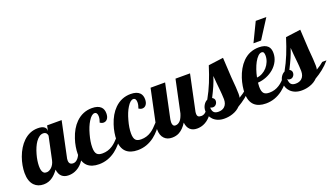

<svg xmlns="http://www.w3.org/2000/svg" viewBox="-77 -1266 3130 1788"><g transform="rotate(-20 1487.5 -372.0)"><path d="M27.8 -29.8Q-13.2 -71.8 -13.2 -154.8Q-13.2 -189.9 -6.1 -229Q1 -268.1 14.6 -306.2Q45.9 -392.1 100.1 -444.8Q162.6 -504.9 244.1 -504.9Q284.7 -504.9 304.9 -491Q325.2 -477.1 325.2 -454.1V-446.8L335.9 -500H480L408.2 -160.2Q403.8 -145.5 403.8 -127.9Q403.8 -85 444.8 -85Q472.2 -85 494.6 -112.8Q513.7 -136.2 525.9 -179.2H567.9Q541 -103 502.9 -58.6Q470.7 -22 430.2 -5.9Q400.4 5.9 367.2 5.9Q324.7 5.9 299.6 -17.3Q274.4 -40.5 269 -85.9Q240.7 -45.9 209.5 -23.4Q169.4 5.9 120.1 5.9Q63 5.9 27.8 -29.8ZM232.9 -113.3Q259.3 -138.7 268.1 -179.2L315.9 -404.8Q315.9 -409.7 313.7 -416.3Q311.5 -422.9 307.6 -428.7Q295.9 -442.9 274.9 -442.9Q254.9 -442.9 236.1 -429.7Q217.3 -416.5 200.7 -393.1Q171.4 -350.6 152.3 -282.2Q143.6 -252 139.2 -222.4Q134.8 -192.9 134.8 -168.9Q134.8 -119.1 153.3 -101.6Q159.7 -94.7 167.5 -92.8Q175.3 -90.8 185.1 -90.8Q196.3 -90.8 208.7 -96.7Q221.2 -102.5 232.9 -113.3Z M555.2 -31.2Q512.7 -70.8 512.7 -152.8Q512.7 -183.6 518.8 -221.4Q524.9 -259.3 537.6 -296.9Q567.4 -388.2 622.1 -442.4Q689.5 -508.8 781.7 -508.8Q841.8 -508.8 870.6 -480Q893.1 -457 893.1 -417Q893.1 -381.8 877.4 -362.3Q862.8 -344.2 839.8 -344.2Q823.2 -344.2 804.7 -356Q816.9 -387.7 816.9 -415Q816.9 -434.1 809.8 -445.1Q802.7 -456.1 789.1 -456.1Q759.8 -456.1 728 -404.3Q699.2 -358.4 680.2 -287.6Q660.6 -218.3 660.6 -162.1Q660.6 -113.3 679.2 -94.7Q695.3 -78.1 732.9 -78.1Q787.1 -78.1 832 -107.4Q851.1 -119.6 868.7 -136.5Q886.2 -153.3 909.7 -179.2H943.8Q896.5 -99.1 835 -51.8Q759.3 5.9 668.9 5.9Q595.2 5.9 555.2 -31.2Z M939 -31.2Q896.5 -70.8 896.5 -152.8Q896.5 -183.6 902.6 -221.4Q908.7 -259.3 921.4 -296.9Q951.2 -388.2 1005.9 -442.4Q1073.2 -508.8 1165.5 -508.8Q1225.6 -508.8 1254.4 -480Q1276.9 -457 1276.9 -417Q1276.9 -381.8 1261.2 -362.3Q1246.6 -344.2 1223.6 -344.2Q1207 -344.2 1188.5 -356Q1200.7 -387.7 1200.7 -415Q1200.7 -434.1 1193.6 -445.1Q1186.5 -456.1 1172.9 -456.1Q1143.6 -456.1 1111.8 -404.3Q1083 -358.4 1064 -287.6Q1044.4 -218.3 1044.4 -162.1Q1044.4 -113.3 1063 -94.7Q1079.1 -78.1 1116.7 -78.1Q1170.9 -78.1 1215.8 -107.4Q1234.9 -119.6 1252.4 -136.5Q1270 -153.3 1293.5 -179.2H1327.6Q1280.3 -99.1 1218.8 -51.8Q1143.1 5.9 1052.7 5.9Q979 5.9 939 -31.2Z M1316.9 -22.5Q1285.6 -53.7 1285.6 -113.8Q1285.6 -142.1 1293.5 -179.2L1361.3 -500H1505.4L1433.6 -160.2Q1430.7 -145 1430.7 -131.8Q1430.7 -90.8 1460.4 -90.8Q1487.8 -90.8 1509.8 -115.7Q1527.3 -136.7 1540.5 -179.2L1608.4 -500H1752.4L1680.7 -160.2Q1676.3 -145.5 1676.3 -127.9Q1676.3 -107.4 1686 -99.1Q1695.8 -90.8 1717.3 -90.8Q1745.1 -90.8 1767.1 -115.7Q1786.6 -137.7 1798.3 -179.2H1840.3Q1813.5 -103 1775.4 -58.6Q1743.2 -22 1702.6 -5.9Q1672.9 5.9 1639.6 5.9Q1596.7 5.9 1571.3 -18.1Q1545.9 -42 1540.5 -88.9Q1506.3 -34.2 1463.4 -10.7Q1432.6 5.9 1392.6 5.9Q1344.7 5.9 1316.9 -22.5Z M1801.3 -35.6Q1783.7 -53.7 1774.9 -75.9Q1766.1 -98.1 1766.1 -122.1Q1766.1 -154.8 1782.7 -181.2Q1797.4 -204.6 1819.3 -214.8Q1858.4 -284.2 1887.2 -355.5Q1916 -426.8 1942.4 -511.2L2090.3 -530.8Q2096.2 -403.8 2101.1 -335.9Q2106 -266.1 2109.4 -233.4Q2112.3 -195.3 2112.3 -167Q2112.3 -141.6 2108.4 -128.9Q2153.3 -155.3 2180.2 -179.2H2222.2Q2186.5 -137.7 2148.7 -107.9Q2110.8 -78.1 2069.3 -54.2Q2039.6 -22.9 1994.6 -7.8Q1955.6 5.9 1912.1 5.9Q1876 5.9 1848.1 -5.1Q1820.3 -16.1 1801.3 -35.6ZM1940.4 -93.8Q1967.3 -118.2 1967.3 -166Q1967.3 -186 1964.8 -216.3L1962.4 -246.1Q1958 -284.7 1953.6 -335.4L1948.2 -402.8Q1934.1 -357.4 1914.6 -312.7Q1895 -268.1 1867.2 -213.9Q1890.1 -201.2 1890.1 -179.2Q1890.1 -159.7 1878.4 -145.5Q1865.7 -129.9 1846.2 -129.9Q1836.4 -129.9 1829.8 -132.6Q1823.2 -135.3 1819.3 -143.1Q1819.3 -106.9 1833.5 -90.1Q1847.7 -73.2 1880.4 -73.2Q1918 -73.2 1940.4 -93.8Z M2494.6 -750H2599.6L2478.5 -561H2403.3ZM2209.5 -31.2Q2167 -70.8 2167 -152.8Q2167 -183.6 2173.1 -221.2Q2179.2 -258.8 2191.4 -296.4Q2205.1 -338.4 2226.3 -376Q2247.6 -413.6 2275.9 -442.4Q2341.3 -508.8 2437 -508.8Q2498 -508.8 2525.9 -479.5Q2547.4 -456.5 2547.4 -413.1Q2547.4 -370.6 2528.8 -333.3Q2510.3 -295.9 2477.5 -267.1Q2444.8 -238.8 2403.3 -221.9Q2361.8 -205.1 2317.4 -202.1Q2314.9 -176.8 2314.9 -162.1Q2314.9 -113.3 2333.5 -94.7Q2349.6 -78.1 2387.2 -78.1Q2441.4 -78.1 2486.3 -107.4Q2505.4 -119.6 2522.9 -136.5Q2540.5 -153.3 2564 -179.2H2598.1Q2550.8 -99.1 2489.3 -51.8Q2413.6 5.9 2323.2 5.9Q2249.5 5.9 2209.5 -31.2ZM2426.3 -303.2Q2446.8 -326.7 2458.5 -355.7Q2470.2 -384.8 2470.2 -415Q2470.2 -435.1 2464.6 -445.6Q2459 -456.1 2445.3 -456.1Q2427.2 -456.1 2408.9 -438.5Q2390.6 -420.9 2373.5 -390.1Q2357.9 -361.3 2345.2 -324.7Q2332.5 -288.1 2325.2 -250Q2353 -252 2379.4 -266.1Q2405.8 -280.3 2426.3 -303.2Z M2566.9 -35.6Q2549.3 -53.7 2540.5 -75.9Q2531.7 -98.1 2531.7 -122.1Q2531.7 -154.8 2548.3 -181.2Q2563 -204.6 2585 -214.8Q2624 -284.2 2652.8 -355.5Q2681.6 -426.8 2708 -511.2L2856 -530.8Q2861.8 -403.8 2866.7 -335.9Q2871.6 -266.1 2875 -233.4Q2877.9 -195.3 2877.9 -167Q2877.9 -141.6 2874 -128.9Q2918.9 -155.3 2945.8 -179.2H2987.8Q2952.1 -137.7 2914.3 -107.9Q2876.5 -78.1 2835 -54.2Q2805.2 -22.9 2760.3 -7.8Q2721.2 5.9 2677.7 5.9Q2641.6 5.9 2613.8 -5.1Q2585.9 -16.1 2566.9 -35.6ZM2706.1 -93.8Q2732.9 -118.2 2732.9 -166Q2732.9 -186 2730.5 -216.3L2728 -246.1Q2723.6 -284.7 2719.2 -335.4L2713.9 -402.8Q2699.7 -357.4 2680.2 -312.7Q2660.6 -268.1 2632.8 -213.9Q2655.8 -201.2 2655.8 -179.2Q2655.8 -159.7 2644 -145.5Q2631.3 -129.9 2611.8 -129.9Q2602.1 -129.9 2595.5 -132.6Q2588.9 -135.3 2585 -143.1Q2585 -106.9 2599.1 -90.1Q2613.3 -73.2 2646 -73.2Q2683.6 -73.2 2706.1 -93.8Z"/></g></svg>

Font: Pattaya
Style: Regular
Weight: 400
Designer: Pablo Impallari / Thai characters Designed by Thanarat Vachiruckul and Suppakit Chalermlarp
Foundry: Pablo Impallari
Version: Version 2.001